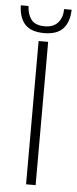

<svg xmlns="http://www.w3.org/2000/svg" viewBox="-79 -772 320 801"><g transform="rotate(5 81.5 -371.0)"><path d="M62 0V-600H102V0ZM82 -635Q27.5 -635 2 -662.2Q-23.5 -689.5 -25 -742H7.5Q8.5 -708.5 25 -686Q41.5 -663.5 82 -663.5Q118 -663.5 137 -684.8Q156 -706 156.5 -742H188Q186.5 -690.5 161.2 -662.8Q136 -635 82 -635Z"/></g></svg>

Font: Big Shoulders Stencil Text Thin Thin
Style: Regular
Weight: 250
Version: Version 2.001